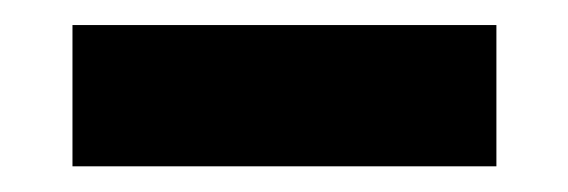

<svg xmlns="http://www.w3.org/2000/svg" viewBox="-20 -353 447 151"><path d="M37 -333.3H370.4V-222.2H37Z"/></svg>

Font: Jersey 15
Style: Regular
Weight: 400
Designer: Sarah Cadigan-Fried
Version: Version 1.001; ttfautohint (v1.8.4.7-5d5b)